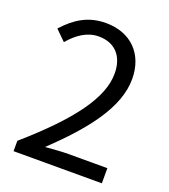

<svg xmlns="http://www.w3.org/2000/svg" viewBox="-136 -844 828 942"><g transform="rotate(20 277.5 -373.0)"><path d="M44 0H505V-79H302C265 -79 220 -75 182 -72C354 -235 470 -384 470 -531C470 -661 387 -746 256 -746C163 -746 99 -704 40 -639L93 -587C134 -636 185 -672 245 -672C336 -672 380 -611 380 -527C380 -401 274 -255 44 -54Z"/></g></svg>

Font: Source Han Sans KR
Style: Regular
Weight: 400
Designer: Ryoko NISHIZUKA 西塚涼子 (kana, bopomofo & ideographs); Paul D. Hunt (Latin, Greek & Cyrillic); Sandoll Communications 산돌커뮤니
Foundry: Adobe
Version: Version 2.004;hotconv 1.0.118;makeotfexe 2.5.65603